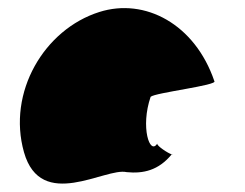

<svg xmlns="http://www.w3.org/2000/svg" viewBox="-20 -564 593 464"><path d="M38 -196C79 -52 235 -160 286 -148C326 -144 363 -152 395 -191C387 -193 358 -212 360 -217C342 -188 319 -257 344 -330C354 -340 508 -358 498 -368C451 -506 330 -570 220 -535C87 -493 -3 -341 38 -196ZM360 -218V-217ZM396 -192 395 -191C397 -191 397 -191 396 -190Z"/></svg>

Font: Ampere
Style: SCCnd
Weight: 400
Version: Version 1